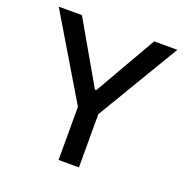

<svg xmlns="http://www.w3.org/2000/svg" viewBox="-129 -848 944 969"><g transform="rotate(20 342.5 -363.5)"><path d="M23.8 -727.3 287.6 -285.5V0H397V-285.5L660.9 -727.3H536.2L346.2 -396.7H338.4L148.4 -727.3Z"/></g></svg>

Font: Magic Ui Pro Medium
Style: Regular
Weight: 500
Designer: Stefan Endress, Andreas Faust
Version: Version 1.000;FEAKit 1.0